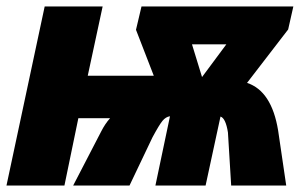

<svg xmlns="http://www.w3.org/2000/svg" viewBox="-23 -573 944 593"><path d="M570 -436H676L601 -335ZM176 0 219 -208H317Q301 -190 289 -166L203 0H377L448 -149Q469 -188 479 -200Q489 -212 502 -214L457 0H612L658 -213Q674 -208 681 -164L691 0H861L836 -170Q816 -292 740 -317L867 -482L883 -553H414L397 -481L452 -339H248L294 -553H115L-3 0Z"/></svg>

Font: Noto Sans Display SemiCondensed Black
Style: Italic
Weight: 900
Width: 4
Designer: Monotype Design team
Foundry: Monotype Imaging Inc.
Version: 1.000